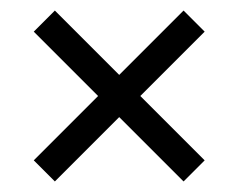

<svg xmlns="http://www.w3.org/2000/svg" viewBox="-20 -492 452 364"><path d="M84 -472 368 -188 328 -148 44 -432ZM368 -432 84 -148 44 -188 328 -472Z"/></svg>

Font: Cinzel
Style: Bold
Weight: 700
Designer: Natanael Gama
Version: Version 2.000